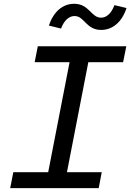

<svg xmlns="http://www.w3.org/2000/svg" viewBox="-20 -968 671 988"><path d="M32.5 0H488L503.5 -82H324.5L434.5 -648H613.5L630 -730H174.5L158.5 -648H338L228 -82H48.5ZM361.5 -948.5C302.5 -948.5 255.5 -908 231.5 -836.5L294 -821C310 -863 335 -885.5 363.5 -885.5C415 -885.5 422.5 -814 500.5 -814C559.5 -814 607.5 -854.5 631 -926.5L569 -941.5C553 -899.5 528.5 -877 500 -877C448.5 -877 439.5 -948.5 361.5 -948.5Z"/></svg>

Font: Monaspace Neon
Style: Italic
Weight: 400
Italic angle: -11°
Designer: Riley Cran & the Lettermatic Team
Foundry: Lettermatic
Version: Version 1.200 (Monaspace Neon)